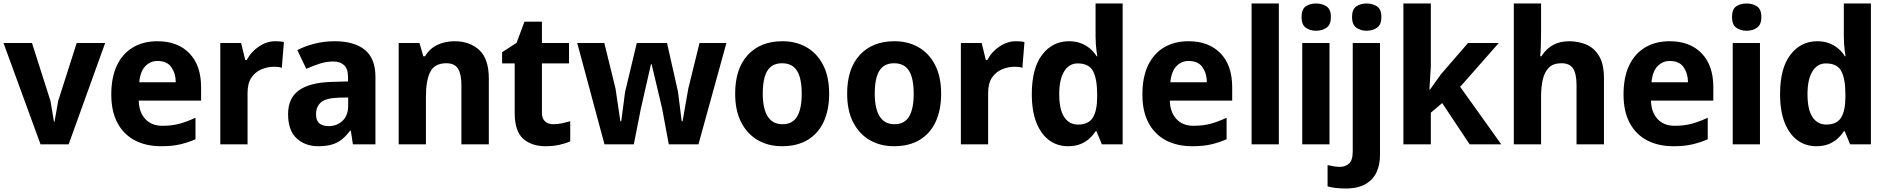

<svg xmlns="http://www.w3.org/2000/svg" viewBox="-20 -826 10808 1099"><path d="M212 0 0 -580H163L269 -248L289 -129H292L313 -248L419 -580H582L373 0Z M903 11Q816 11 752 -22.5Q688 -56 652.5 -122Q617 -188 617 -285Q617 -384 649.5 -452Q682 -520 741.5 -555Q801 -590 881 -590Q997 -590 1064 -521Q1131 -452 1131 -327V-250H774Q776 -183 812 -144.5Q848 -106 909 -106Q965 -106 1008.5 -118Q1052 -130 1099 -152V-29Q1058 -11 1012.5 0Q967 11 903 11ZM777 -355H986Q986 -404 961.5 -440.5Q937 -477 881 -477Q841 -477 812 -447.5Q783 -418 777 -355Z M1241 0V-580H1360L1384 -482H1392Q1418 -531 1463 -560.5Q1508 -590 1555 -590Q1566 -590 1581 -589Q1596 -588 1605 -585L1593 -437Q1588 -441 1574.5 -442.5Q1561 -444 1550 -444Q1511 -444 1476 -429Q1441 -414 1419 -381.5Q1397 -349 1397 -294V0Z M1801 11Q1727 11 1678 -34Q1629 -79 1629 -173Q1629 -264 1690.5 -308.5Q1752 -353 1874 -357L1972 -360V-386Q1972 -432 1949.5 -453Q1927 -474 1888 -474Q1848 -474 1809.5 -461.5Q1771 -449 1733 -432L1682 -539Q1725 -562 1780.5 -576Q1836 -590 1895 -590Q2008 -590 2068.5 -540.5Q2129 -491 2129 -386V0H2000L1988 -78H1984Q1961 -47 1935.5 -27Q1910 -7 1877.5 2Q1845 11 1801 11ZM1862 -104Q1908 -104 1940.5 -134.5Q1973 -165 1973 -221V-268L1917 -267Q1844 -264 1816.5 -239.5Q1789 -215 1789 -172Q1789 -135 1808.5 -119.5Q1828 -104 1862 -104Z M2262 0V-580H2381L2403 -504H2413Q2439 -548 2483.5 -569Q2528 -590 2581 -590Q2669 -590 2723.5 -539.5Q2778 -489 2778 -376V0H2621V-339Q2621 -402 2601.5 -433Q2582 -464 2535 -464Q2468 -464 2443 -415Q2418 -366 2418 -274V0Z M3102 11Q3023 11 2974.5 -32Q2926 -75 2926 -181V-463H2854V-527L2937 -581L2982 -702H3082V-580H3237V-463H3082V-181Q3082 -147 3100 -131Q3118 -115 3146 -115Q3172 -115 3195.5 -120Q3219 -125 3244 -132V-17Q3218 -5 3181.5 3Q3145 11 3102 11Z M3440 0 3284 -580H3439L3503 -320L3531 -132H3536L3558 -300L3625 -580H3798L3861 -300L3882 -132H3887L3920 -320L3984 -580H4138L3978 0H3808L3770 -205L3710 -458H3706L3648 -203L3608 0Z M4456 11Q4378 11 4317.5 -24Q4257 -59 4222.5 -126Q4188 -193 4188 -290Q4188 -433 4260.5 -511.5Q4333 -590 4459 -590Q4536 -590 4596 -556Q4656 -522 4691 -455Q4726 -388 4726 -289Q4726 -197 4695 -129.5Q4664 -62 4603.5 -25.5Q4543 11 4456 11ZM4459 -115Q4517 -115 4543 -159.5Q4569 -204 4569 -289Q4569 -347 4557.5 -386Q4546 -425 4521 -444.5Q4496 -464 4457 -464Q4399 -464 4372.5 -421Q4346 -378 4346 -289Q4346 -236 4357.5 -197Q4369 -158 4394 -136.5Q4419 -115 4459 -115Z M5097 11Q5019 11 4958.5 -24Q4898 -59 4863.5 -126Q4829 -193 4829 -290Q4829 -433 4901.5 -511.5Q4974 -590 5100 -590Q5177 -590 5237 -556Q5297 -522 5332 -455Q5367 -388 5367 -289Q5367 -197 5336 -129.5Q5305 -62 5244.5 -25.5Q5184 11 5097 11ZM5100 -115Q5158 -115 5184 -159.5Q5210 -204 5210 -289Q5210 -347 5198.5 -386Q5187 -425 5162 -444.5Q5137 -464 5098 -464Q5040 -464 5013.5 -421Q4987 -378 4987 -289Q4987 -236 4998.5 -197Q5010 -158 5035 -136.5Q5060 -115 5100 -115Z M5480 0V-580H5599L5623 -482H5631Q5657 -531 5702 -560.5Q5747 -590 5794 -590Q5805 -590 5820 -589Q5835 -588 5844 -585L5832 -437Q5827 -441 5813.5 -442.5Q5800 -444 5789 -444Q5750 -444 5715 -429Q5680 -414 5658 -381.5Q5636 -349 5636 -294V0Z M6093 11Q6033 11 5986.5 -22.5Q5940 -56 5913 -122.5Q5886 -189 5886 -287Q5886 -436 5945.5 -513Q6005 -590 6099 -590Q6136 -590 6165.5 -579Q6195 -568 6218.5 -548.5Q6242 -529 6257 -504H6261Q6259 -515 6256.5 -533.5Q6254 -552 6252.5 -574.5Q6251 -597 6251 -619V-806H6406V0H6287L6256 -75H6251Q6236 -51 6214 -31.5Q6192 -12 6162.5 -0.5Q6133 11 6093 11ZM6150 -113Q6211 -113 6235.5 -153Q6260 -193 6260 -270V-287Q6260 -373 6237 -418Q6214 -463 6148 -463Q6099 -463 6071 -417Q6043 -371 6043 -287Q6043 -199 6071.5 -156Q6100 -113 6150 -113Z M6805 11Q6718 11 6654 -22.5Q6590 -56 6554.5 -122Q6519 -188 6519 -285Q6519 -384 6551.5 -452Q6584 -520 6643.5 -555Q6703 -590 6783 -590Q6899 -590 6966 -521Q7033 -452 7033 -327V-250H6676Q6678 -183 6714 -144.5Q6750 -106 6811 -106Q6867 -106 6910.5 -118Q6954 -130 7001 -152V-29Q6960 -11 6914.5 0Q6869 11 6805 11ZM6679 -355H6888Q6888 -404 6863.5 -440.5Q6839 -477 6783 -477Q6743 -477 6714 -447.5Q6685 -418 6679 -355Z M7144 0V-806H7300V0Z M7434 0V-580H7590V0ZM7513 -650Q7478 -650 7454 -667.5Q7430 -685 7430 -728Q7430 -773 7454 -789.5Q7478 -806 7513 -806Q7548 -806 7573 -789.5Q7598 -773 7598 -728Q7598 -685 7573 -667.5Q7548 -650 7513 -650Z M7680 253Q7655 253 7627 250Q7599 247 7579 241V119Q7599 123 7614.5 126Q7630 129 7651 129Q7680 129 7701.5 110.5Q7723 92 7723 40V-580H7879V63Q7879 115 7860 158Q7841 201 7797.5 227Q7754 253 7680 253ZM7802 -650Q7768 -650 7743.5 -667.5Q7719 -685 7719 -728Q7719 -773 7743.5 -789.5Q7768 -806 7802 -806Q7837 -806 7862 -789.5Q7887 -773 7887 -728Q7887 -685 7862 -667.5Q7837 -650 7802 -650Z M8013 0V-806H8170V-446L8162 -313H8165L8228 -401L8383 -580H8559L8338 -329L8573 0H8392L8235 -236L8170 -181V0Z M8645 0V-806H8801V-639Q8801 -597 8799.5 -558Q8798 -519 8796 -504H8803Q8831 -548 8870.5 -569Q8910 -590 8962 -590Q9013 -590 9058.5 -571.5Q9104 -553 9132.5 -506.5Q9161 -460 9161 -376V0H9004V-339Q9004 -403 8984.5 -433.5Q8965 -464 8918 -464Q8870 -464 8845 -438Q8820 -412 8810.5 -369Q8801 -326 8801 -273V0Z M9559 11Q9472 11 9408 -22.5Q9344 -56 9308.5 -122Q9273 -188 9273 -285Q9273 -384 9305.5 -452Q9338 -520 9397.5 -555Q9457 -590 9537 -590Q9653 -590 9720 -521Q9787 -452 9787 -327V-250H9430Q9432 -183 9468 -144.5Q9504 -106 9565 -106Q9621 -106 9664.5 -118Q9708 -130 9755 -152V-29Q9714 -11 9668.5 0Q9623 11 9559 11ZM9433 -355H9642Q9642 -404 9617.5 -440.5Q9593 -477 9537 -477Q9497 -477 9468 -447.5Q9439 -418 9433 -355Z M9898 0V-580H10054V0ZM9977 -650Q9942 -650 9918 -667.5Q9894 -685 9894 -728Q9894 -773 9918 -789.5Q9942 -806 9977 -806Q10012 -806 10037 -789.5Q10062 -773 10062 -728Q10062 -685 10037 -667.5Q10012 -650 9977 -650Z M10376 11Q10316 11 10269.5 -22.5Q10223 -56 10196 -122.5Q10169 -189 10169 -287Q10169 -436 10228.5 -513Q10288 -590 10382 -590Q10419 -590 10448.5 -579Q10478 -568 10501.5 -548.5Q10525 -529 10540 -504H10544Q10542 -515 10539.5 -533.5Q10537 -552 10535.5 -574.5Q10534 -597 10534 -619V-806H10689V0H10570L10539 -75H10534Q10519 -51 10497 -31.5Q10475 -12 10445.5 -0.5Q10416 11 10376 11ZM10433 -113Q10494 -113 10518.5 -153Q10543 -193 10543 -270V-287Q10543 -373 10520 -418Q10497 -463 10431 -463Q10382 -463 10354 -417Q10326 -371 10326 -287Q10326 -199 10354.5 -156Q10383 -113 10433 -113Z"/></svg>

Font: Menbere
Style: Regular
Weight: 400
Designer: Aleme Tadesse
Foundry: Sorkin Type Co
Version: Version 1.000